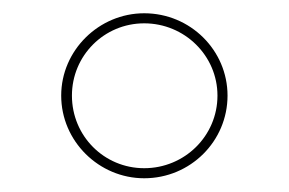

<svg xmlns="http://www.w3.org/2000/svg" viewBox="-20 -619 434 288"><path d="M196.3 -351.6C265.6 -351.6 321.3 -407.2 321.3 -475.6C321.3 -543.5 265.6 -599.1 196.3 -599.1C128.4 -599.1 71.8 -543.5 71.8 -475.6C71.8 -407.2 128.4 -351.6 196.3 -351.6ZM196.3 -366.7C136.2 -366.7 87.9 -415 87.9 -475.6C87.9 -535.6 136.2 -584 196.3 -584C256.8 -584 306.2 -535.6 306.2 -475.6C306.2 -415 256.8 -366.7 196.3 -366.7Z"/></svg>

Font: Now Thin
Style: Regular
Weight: 100
Designer: Alfredo Marco Pradil
Foundry: Alfredo Marco Pradil
Version: Version 1.200;hotconv 1.0.109;makeotfexe 2.5.65596